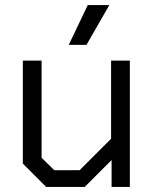

<svg xmlns="http://www.w3.org/2000/svg" viewBox="-20 -737 607 757"><path d="M70 -92V-498H144V-115L194 -66H294L418 -190V-498H492V0H420V-106L314 0H162ZM326 -717H411L321 -560H251Z"/></svg>

Font: Chakra Petch
Style: Regular
Weight: 400
Designer: Katatrad Aksorn Co.,Ltd.
Foundry: Cadson Demak Co.,Ltd.
Version: Version 1.000; ttfautohint (v1.6)